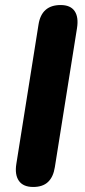

<svg xmlns="http://www.w3.org/2000/svg" viewBox="-20 -734 337 763"><path d="M112 9Q72 9 55 -15.5Q38 -40 45 -83L133 -636Q139 -675 161 -694.5Q183 -714 221 -714Q260 -714 276.5 -690Q293 -666 286 -622L198 -70Q192 -31 171 -11Q150 9 112 9Z"/></svg>

Font: Nunito ExtraLight ExtraBold
Style: Italic
Weight: 800
Italic angle: -9°
Version: Version 3.602